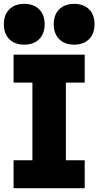

<svg xmlns="http://www.w3.org/2000/svg" viewBox="-31 -991 518 1011"><path d="M40.5 0V-147H139.6V-556.2H40.5V-703.1H415V-556.2H315.9V-147H415V0ZM96.7 -755.9Q46.9 -755.9 18.1 -784.7Q-10.7 -813.5 -10.7 -863.3Q-10.7 -913.1 18.1 -941.9Q46.9 -970.7 96.7 -970.7Q146.5 -970.7 175.3 -941.9Q204.1 -913.1 204.1 -863.3Q204.1 -813.5 175.3 -784.7Q146.5 -755.9 96.7 -755.9ZM359.4 -755.9Q309.6 -755.9 280.8 -784.7Q252 -813.5 252 -863.3Q252 -913.1 280.8 -941.9Q309.6 -970.7 359.4 -970.7Q409.2 -970.7 438 -941.9Q466.8 -913.1 466.8 -863.3Q466.8 -813.5 438 -784.7Q409.2 -755.9 359.4 -755.9Z"/></svg>

Font: Schibsted Grotesk ExtraBold
Style: Regular
Weight: 800
Designer: Bakken & Baeck AS, Henrik Kongsvoll
Foundry: Schibsted ASA
Version: Version 1.100; ttfautohint (v1.8.4.7-5d5b);gftools[0.9.25]